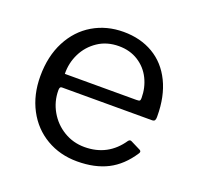

<svg xmlns="http://www.w3.org/2000/svg" viewBox="-102 -648 785 767"><g transform="rotate(20 290.5 -265.0)"><path d="M133 -232Q133 -184 156.5 -143Q180 -102 220 -78Q260 -54 308 -54Q408 -54 464 -137Q468 -141 471 -141.5Q474 -142 478 -140L520 -119Q528 -114 522 -105Q483 -45 429 -17.5Q375 10 300 10Q227 10 169 -24Q111 -58 78.5 -119.5Q46 -181 46 -260Q46 -345 79 -408.5Q112 -472 169.5 -506Q227 -540 299 -540Q371 -540 425.5 -508Q480 -476 510 -414.5Q540 -353 540 -269V-265Q540 -256 537 -251.5Q534 -247 525 -247H142Q133 -247 133 -232ZM439 -302Q450 -302 453 -304.5Q456 -307 456 -316Q456 -360 437.5 -397.5Q419 -435 383.5 -457.5Q348 -480 301 -480Q250 -480 212 -454.5Q174 -429 154 -388.5Q134 -348 135 -302Z"/></g></svg>

Font: Libre Franklin
Style: Regular
Weight: 400
Designer: Pablo Impallari, Rodrigo Fuenzalida
Foundry: Impallari Type
Version: Version 1.001; ttfautohint (v1.4.1)